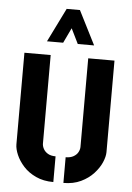

<svg xmlns="http://www.w3.org/2000/svg" viewBox="-55 -812 589 858"><g transform="rotate(5 240.0 -383.0)"><path d="M134 -619.1 209 -771.1H268.5L345.4 -619.1H272.1L238.8 -686.8L206.5 -619.1ZM262.2 5V-110.3Q283.6 -110.3 297.5 -118.4Q311.5 -126.5 317.8 -138.5Q324.2 -150.5 324.2 -162.3V-559.4H442V-148.6Q442 -129 430.8 -102.8Q419.5 -76.7 396.9 -52.1Q374.3 -27.4 340.5 -11.2Q306.6 5 262.2 5ZM217 5Q172.5 5 138.6 -10.8Q104.6 -26.5 82.5 -51Q60.4 -75.5 49.2 -101.7Q38 -128 38 -148.3V-559.4H155.8V-162.3Q155.8 -151 162.2 -138.8Q168.7 -126.5 182.2 -118.4Q195.7 -110.3 217 -110.3Z"/></g></svg>

Font: Stick No Bills ExtraLight
Style: Regular
Weight: 200
Designer: Kosala Senevirathne, Siva Puranthara, Lasantha Premarathna, Tharique Azeez
Foundry: mooniak
Version: Version 2.000